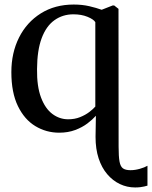

<svg xmlns="http://www.w3.org/2000/svg" viewBox="-20 -573 669 845"><path d="M574.5 252Q539 252 507.5 237Q476 222 451.8 193.5Q427.5 165 414 123.8Q400.5 82.5 400.5 29.5L402 -63.5Q387.5 -47 364.8 -29.8Q342 -12.5 310.8 -0.8Q279.5 11 240.5 11Q183.5 11 135.5 -18Q87.5 -47 58.8 -106.2Q30 -165.5 30 -255.5Q30 -340.5 63.8 -407.8Q97.5 -475 159.5 -514Q221.5 -553 304.5 -553Q341.5 -553 372.8 -545.8Q404 -538.5 427.5 -530L476 -549H482.5L501.5 -534L502 72.5Q502 115.5 506 137.8Q510 160 521.2 168Q532.5 176 554.5 176Q574 176 595.2 170Q616.5 164 629 156.5V244Q622.5 246 614.5 247.8Q606.5 249.5 596.8 250.8Q587 252 574.5 252ZM280 -48Q309 -48 332.5 -57.5Q356 -67 373 -80Q390 -93 399.5 -104V-475.5Q392 -488 365.2 -499Q338.5 -510 303 -510Q256 -510 219.8 -484.2Q183.5 -458.5 163.5 -405.2Q143.5 -352 143 -269Q142 -193 160.5 -144Q179 -95 210.5 -71.5Q242 -48 280 -48Z"/></svg>

Font: Merriweather 60pt
Style: Regular
Weight: 400
Version: Version 2.100